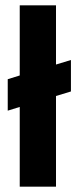

<svg xmlns="http://www.w3.org/2000/svg" viewBox="-20 -700 294 720"><path d="M54 0V-299L9 -285V-403L54 -417V-680H190V-458L246 -475V-357L190 -340V0Z"/></svg>

Font: Bricolage Grotesque 96pt Condensed Bricolage Grotesque 48pt Condensed Regular
Style: Bold
Weight: 700
Width: 3
Designer: Mathieu Triay
Foundry: Atelier Triay
Version: Version 1.001; ttfautohint (v1.8.4.7-5d5b);gftools[0.9.33.de